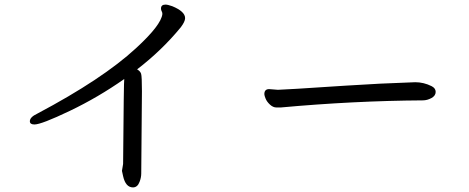

<svg xmlns="http://www.w3.org/2000/svg" viewBox="-20 -751 2040 836"><path d="M559 65Q579 65 588 40Q595 22 595 4L598 -354Q598 -418 594.5 -429.5Q591 -441 577 -449Q685 -532 767 -632Q786 -657 786 -672Q786 -701 730 -724Q710 -731 701 -731Q681 -731 681 -714Q681 -707 684 -702Q687 -697 687 -690Q682 -642 572 -541Q427 -407 142 -256Q110 -241 110 -223Q110 -209 130 -209Q160 -209 283.5 -268Q407 -327 521 -407Q519 -407 516 -37L511 -7L516 16Q527 65 559 65Z M1202 -283Q1519 -312 1821 -314Q1840 -314 1858.5 -324Q1877 -334 1877 -351Q1877 -367 1859 -376Q1825 -393 1788 -393Q1635 -388 1484 -378Q1213 -360 1190 -360L1152 -363Q1131 -363 1131 -341Q1131 -335 1136.5 -321.5Q1142 -308 1155.5 -295.5Q1169 -283 1184 -283Z"/></svg>

Font: LXGW WenKai Mono TC
Style: Bold
Weight: 700
Designer: LXGW / Fontworks Inc.
Foundry: LXGW / Fontworks Inc.
Version: Version 1.330